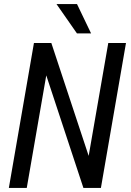

<svg xmlns="http://www.w3.org/2000/svg" viewBox="-20 -922 641 942"><path d="M598.1 -710.9 475.1 0H389.2L207 -552.2L111.3 0H23.4L146.5 -710.9H231.9L415 -157.2L511.2 -710.9ZM357.9 -901.9 426.8 -758.3H357.4L257.3 -901.9Z"/></svg>

Font: Roboto Condensed
Style: Italic
Weight: 400
Italic angle: -12°
Designer: Christian Robertson
Foundry: Google
Version: Version 3.0